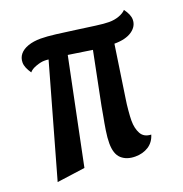

<svg xmlns="http://www.w3.org/2000/svg" viewBox="-106 -625 712 745"><g transform="rotate(-20 250.5 -252.0)"><path d="M329.3 26Q293.8 26 272.6 6.8Q251.3 -12.5 251.3 -56.8Q251.3 -79.3 255.8 -108.5Q260.3 -137.7 265.6 -164.5Q270.8 -191.3 272.7 -204.3L315.8 -419.3L217.2 -434.2L128 0L11.7 16L141.3 -443.2Q136.2 -444 131.6 -444.1Q127 -444.2 123.2 -444.2Q110 -444.2 89.8 -437.1Q69.7 -430 61 -419Q52 -432 47.1 -443.8Q42.2 -455.7 42.2 -466.2Q42.2 -485.7 53.8 -499.9Q65.5 -514.2 87.8 -522Q110 -529.8 139.8 -529.8Q164.8 -529.8 202.5 -525.1Q240.2 -520.3 281 -514.6Q321.8 -508.8 357 -504.1Q392.2 -499.3 412 -499.3Q434.3 -499.3 453.2 -506.2Q472.2 -513.2 481.8 -523.8Q491.2 -511.2 496.2 -499.5Q501.2 -487.8 501.2 -477Q501.2 -449.2 475.1 -431.2Q449 -413.3 402.3 -413.3L369.8 -195.2Q367 -178.5 364.6 -151.8Q362.2 -125.2 362.2 -109.8Q362.2 -78.2 374.2 -56.1Q386.3 -34 416 -33Q407.2 -3.7 383.9 11.2Q360.7 26 329.3 26Z"/></g></svg>

Font: Sansita Swashed Light
Style: Regular
Weight: 300
Designer: Pablo Cosgaya
Foundry: Omnibus-Type
Version: Version 1.003